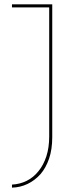

<svg xmlns="http://www.w3.org/2000/svg" viewBox="-20 -720 295 882"><path d="M166 80Q191 51 205.5 8.5Q220 -34 220 -90V-700H35V-686H206V-93Q206 -42 193 -2Q180 38 157 66Q134 95 103 110.5Q72 126 35 128V142Q73 141 106.5 125Q140 109 166 80Z"/></svg>

Font: Josefin Slab Thin Thin
Style: Regular
Weight: 250
Version: Version 2.000